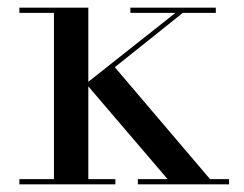

<svg xmlns="http://www.w3.org/2000/svg" viewBox="-20 -480 636 500"><path d="M30.5 -13.5H120.5V-446.5H30.5V-460H210V-267L437 -446.5H319.5V-460H542V-446.5H456L279 -305L527 -13.5H576.5V0H339V-13.5H416.5L210 -255V-13.5H280.5V0H30.5Z"/></svg>

Font: Bodoni* 16pt
Style: Regular
Weight: 400
Version: Version 2.3